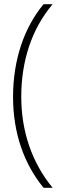

<svg xmlns="http://www.w3.org/2000/svg" viewBox="-20 -734 304 912"><path d="M42 -274C42 -102 94 45 187 158H230C131 38 81 -111 81 -275C81 -441 129 -595 230 -714H187C94 -603 42 -448 42 -274Z"/></svg>

Font: Noto Sans Cherokee ExtraLight
Style: Regular
Weight: 200
Designer: Monotype Design Team
Foundry: Monotype Imaging Inc.
Version: Version 2.001